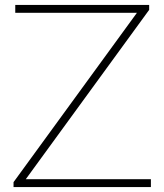

<svg xmlns="http://www.w3.org/2000/svg" viewBox="-20 -760 668 780"><path d="M35 0V-20L545 -720L551 -708H42V-740H586V-720L76 -20L70 -32H593V0Z"/></svg>

Font: Encode Sans SC Expanded Thin
Style: Regular
Weight: 250
Width: 7
Designer: Multiple Designers
Foundry: Impallari Type
Version: Version 3.002